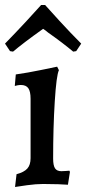

<svg xmlns="http://www.w3.org/2000/svg" viewBox="-24 -734 344 766"><path d="M42 -39Q72 -47 85 -61.5Q98 -76 98 -103V-340Q98 -369 89 -382Q80 -395 59 -395Q53 -395 45 -393.5Q37 -392 35 -391L39 -437Q88 -444 138.5 -454.5Q189 -465 204 -468L211 -454Q201 -433 194.5 -329.5Q188 -226 188 -101Q188 -74 195.5 -62.5Q203 -51 221 -51Q231 -51 240.5 -52Q250 -53 253 -53L255 -48L247 3Q237 2 208.5 1Q180 0 148 0Q120 0 83.5 5Q47 10 36 12ZM16 -530 -4 -560Q38 -603 82.5 -651Q127 -699 140 -714H156Q169 -699 213.5 -650.5Q258 -602 300 -560L280 -530L268 -528Q225 -564 168 -604Q159 -612 148 -619Q68 -562 28 -528Z"/></svg>

Font: Alegreya Medium
Style: Regular
Weight: 500
Designer: Juan Pablo del Peral
Foundry: Huerta Tipografica
Version: Version 2.007; ttfautohint (v1.6)